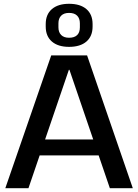

<svg xmlns="http://www.w3.org/2000/svg" viewBox="-20 -992 728 1012"><path d="M250 -700H439L680 0H559L346 -624H343L130 0H8ZM166 -257H522V-173H166ZM344 -745Q286 -745 253.5 -773Q221 -801 221 -852V-865Q221 -916 253.5 -944Q286 -972 344 -972Q403 -972 435.5 -944Q468 -916 468 -865V-852Q468 -801 435.5 -773Q403 -745 344 -745ZM344 -793Q372 -793 386.5 -807Q401 -821 401 -848V-869Q401 -895 386.5 -909.5Q372 -924 344 -924Q317 -924 302.5 -909.5Q288 -895 288 -869V-848Q288 -822 302.5 -807.5Q317 -793 344 -793Z"/></svg>

Font: Pathway Extreme 72pt SemiBold
Style: Regular
Weight: 600
Designer: Eduardo Rodriguez Tunni
Foundry: Eduardo Rodriguez Tunni
Version: Version 1.001;gftools[0.9.26]